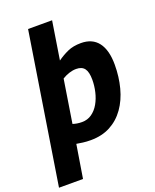

<svg xmlns="http://www.w3.org/2000/svg" viewBox="-199 -836 921 1142"><g transform="rotate(-20 262.0 -265.0)"><path d="M-28 210 122 -740H274L236 -499Q268 -522 303.5 -538Q339 -554 388 -554Q460 -554 497 -505.5Q534 -457 534 -365Q534 -288 516 -219.5Q498 -151 461.5 -99.5Q425 -48 371.5 -19.5Q318 9 247 9Q220 9 197.5 6Q175 3 158 0L124 210ZM235 -110Q270 -110 297 -129Q324 -148 342 -179.5Q360 -211 369 -249.5Q378 -288 378 -326Q378 -375 361.5 -397Q345 -419 309 -419Q287 -419 264 -411.5Q241 -404 220 -391L177 -119Q189 -115 203.5 -112.5Q218 -110 235 -110Z"/></g></svg>

Font: Georama ExtraCondensed Thin
Style: Bold Italic
Weight: 700
Italic angle: -9°
Version: Version 1.001